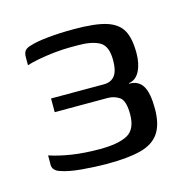

<svg xmlns="http://www.w3.org/2000/svg" viewBox="-57 -589 381 393"><g transform="rotate(-15 134.0 -393.0)"><path d="M126 -251Q101 -251 72.5 -253.5Q44 -256 28 -262Q21 -264 16.5 -269Q12 -274 13 -283V-299Q34 -292 60.5 -288Q87 -284 119 -284Q158 -284 177.5 -294.5Q197 -305 197 -337Q197 -366 186 -373.5Q175 -381 161 -381H49V-410H161Q176 -410 184 -420Q192 -430 192 -453Q192 -483 176 -492Q160 -501 131 -501Q127 -501 122.5 -501Q118 -501 114 -501Q98 -501 79.5 -499Q61 -497 45.5 -494Q30 -491 21 -488V-505Q21 -515 25.5 -519.5Q30 -524 39 -526Q51 -530 75.5 -532.5Q100 -535 131 -535Q176 -535 199.5 -527.5Q223 -520 232.5 -503Q242 -486 242 -455Q242 -432 234 -416.5Q226 -401 211 -399V-398Q231 -398 240 -383Q249 -368 249 -335Q249 -302 236.5 -283.5Q224 -265 197 -258Q170 -251 126 -251Z"/></g></svg>

Font: Genos
Style: Regular
Weight: 400
Designer: Robert E. Leuschke
Foundry: Robert E. Leuschke
Version: Version 1.010